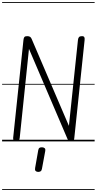

<svg xmlns="http://www.w3.org/2000/svg" viewBox="-25 -1349 923 1832"><path d="M132 0Q114 0 106.5 -8.8Q99 -17.5 100.5 -33L199 -969Q201 -986.5 207.5 -995.2Q214 -1004 234.5 -1004Q253.5 -1004 262.8 -997Q272 -990 277 -977.5L632.5 -148L719 -969Q721 -986.5 729 -995.2Q737 -1004 757 -1004Q774.5 -1004 779.5 -994.2Q784.5 -984.5 782 -964L684 -32.5Q682 -14.5 677.2 -7.2Q672.5 0 655 0Q629 0 619 -23L251.5 -882.5L163.5 -36.5Q162 -22.5 157.2 -11.2Q152.5 0 132 0ZM132 0Q114 0 106.5 -8.8Q99 -17.5 100.5 -33L199 -969Q201 -986.5 207.5 -995.2Q214 -1004 234.5 -1004Q253.5 -1004 262.8 -997Q272 -990 277 -977.5L632.5 -148L719 -969Q721 -986.5 729 -995.2Q737 -1004 757 -1004Q774.5 -1004 779.5 -994.2Q784.5 -984.5 782 -964L684 -32.5Q682 -14.5 677.2 -7.2Q672.5 0 655 0Q629 0 619 -23L251.5 -882.5L163.5 -36.5Q162 -22.5 157.2 -11.2Q152.5 0 132 0ZM335.5 291Q321 289.5 313.8 281Q306.5 272.5 310 254L340 83.5Q343 66.5 353.2 60.8Q363.5 55 379 56.5Q394 58 402 65.8Q410 73.5 407 90.5L375 263Q372 280 361 286.2Q350 292.5 335.5 291ZM-5 455H878V463H-5ZM-5 -16H878V0H-5ZM-5 -549H878V-541H-5ZM-5 -1329H878V-1321H-5Z"/></svg>

Font: Edu SA Dotted Guide
Style: Regular
Weight: 400
Designer: Tina and Corey Anderson, Eben Sorkin, Mirko Velimirovic
Foundry: Google for Education
Version: Version 2.000